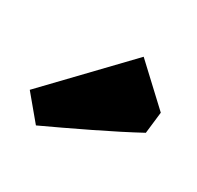

<svg xmlns="http://www.w3.org/2000/svg" viewBox="-62 -781 340 332"><g transform="rotate(30 108.0 -615.0)"><path d="M40 -517 0 -565 142 -713 216 -644 211 -601Q176 -582 127.5 -558.5Q79 -535 40 -517Z"/></g></svg>

Font: Grenze Gotisch ExtraBold
Style: Regular
Weight: 800
Designer: Renata Polastri
Foundry: Omnibus-Type
Version: Version 1.001